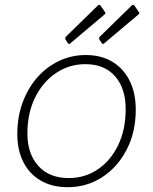

<svg xmlns="http://www.w3.org/2000/svg" viewBox="-20 -769 638 799"><path d="M262 10Q197 10 149.5 -17.5Q102 -45 77 -95Q52 -145 52 -211Q52 -282 74 -342Q96 -402 135 -446.5Q174 -491 226 -515.5Q278 -540 337 -540Q402 -540 448.5 -511.5Q495 -483 520 -432Q545 -381 545 -313Q545 -219 507 -146Q469 -73 405 -31.5Q341 10 262 10ZM266 -28Q334 -28 387.5 -64.5Q441 -101 472 -165.5Q503 -230 503 -315Q503 -401 459 -451.5Q415 -502 335 -502Q268 -502 213 -465Q158 -428 126 -363Q94 -298 94 -214Q94 -129 139.5 -78.5Q185 -28 266 -28ZM399 -745 416 -720Q419 -716 419 -714Q419 -712 413 -707L273 -589Q269 -585 266 -586.5Q263 -588 261 -592L253 -604Q251 -608 251.5 -611Q252 -614 253 -615L387 -746Q391 -750 394 -749Q397 -748 399 -745ZM540 -745 557 -720Q560 -716 560 -714Q560 -712 554 -707L414 -589Q410 -585 407 -586.5Q404 -588 402 -592L394 -604Q392 -608 392.5 -611Q393 -614 394 -615L528 -746Q532 -750 535 -749Q538 -748 540 -745Z"/></svg>

Font: Libre Franklin Thin
Style: Italic
Weight: 100
Italic angle: -8°
Designer: Pablo Impallari, Rodrigo Fuenzalida, Nhung Nguyen
Foundry: Impallari Type
Version: Version 3.000